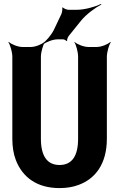

<svg xmlns="http://www.w3.org/2000/svg" viewBox="-20 -951 623 981"><path d="M284 -108C221 -108 189 -154 189 -242V-661C189 -685 200 -722 209 -735L207 -737C195 -725 161 -711 138 -711H94C71 -711 37 -725 25 -737L23 -735C32 -722 43 -685 43 -661V-242C43 -201 49 -164 61 -133C96 -43 171 10 284 10C319 10 352 5 381 -6C467 -37 526 -114 526 -242V-661C526 -685 537 -722 546 -735L544 -737C532 -725 498 -711 475 -711H431C408 -711 373 -725 361 -737L360 -735C369 -722 379 -685 379 -661V-242C379 -154 348 -108 284 -108ZM293 -878 255 -798C241 -770 214 -740 197 -728L199 -724C216 -736 249 -750 275 -750H302C307 -750 318 -745 320 -741L323 -742C321 -747 327 -762 331 -767L393 -844C421 -879 469 -913 498 -928L496 -931C468 -917 414 -901 373 -901H329C322 -901 305 -908 301 -913L298 -912C300 -906 297 -885 293 -878Z"/></svg>

Font: Asimov
Style: EdgeExtreme
Weight: 500
Designer: Google
Version: Version 2.000980: 2014